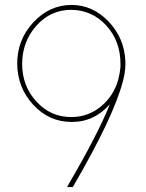

<svg xmlns="http://www.w3.org/2000/svg" viewBox="-20 -770 595 781"><path d="M490 -514V-521Q486 -615 421.5 -682.5Q357 -750 270 -750Q180 -749 115 -678.5Q50 -608 50 -511Q51 -413 115.5 -343.5Q180 -274 271 -274Q362 -273 427 -346Q377 -222 261 -24L253 -9H276L279 -14Q443 -296 480 -440Q489 -472 490 -505Q490 -508 490 -510Q490 -511 490 -513Q490 -513 490 -514ZM470 -511Q470 -503 470 -497Q468 -474 461 -446Q442 -379 390 -336.5Q338 -294 271 -294Q187 -293 128.5 -356.5Q70 -420 70 -511Q71 -602 128.5 -666Q186 -730 270 -730Q355 -729 412.5 -666Q470 -603 470 -511Z"/></svg>

Font: Nordica Plus
Style: NordicaClassicUltraLight
Weight: 300
Version: Version 1